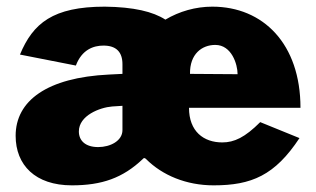

<svg xmlns="http://www.w3.org/2000/svg" viewBox="-20 -547 950 577"><path d="M548 -223H883C883 -415 771 -527 618 -527C568 -527 519 -513 477 -488C440 -512 382 -526 295 -527C139 -527 79 -477 40 -383L208 -350C226 -398 261 -410 291 -410C330 -410 348 -390 348 -354V-325L308 -323C121 -314 27 -244 27 -139C27 -51 86 10 196 10C286 10 349 -12 409 -69C412 -73 415 -73 419 -69C468 -20 540 10 622 10C736 10 806 -20 880 -132L762 -180C716 -134 684 -119 648 -119C592 -119 548 -152 548 -223ZM627 -412C676 -412 694 -354 694 -324L551 -325C550 -385 587 -412 627 -412ZM348 -229V-156C348 -124 312 -105 275 -105C237 -105 217 -124 217 -152C217 -200 280 -224 317 -227Z"/></svg>

Font: United Sans Black
Style: Regular
Weight: 900
Designer: Pablo Impallari, Rodrigo Fuenzalida (Modified by Dan O. Williams)
Version: Version 1.000;PS 001.000;hotconv 1.0.88;makeotf.lib2.5.64775